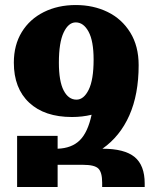

<svg xmlns="http://www.w3.org/2000/svg" viewBox="-20 -743 621 763"><path d="M555 -14V0H386V-17Q386 -58 371 -73Q356 -88 311 -88H209V0H48V-203H209V-152Q265 -154 297 -185.5Q329 -217 344 -287Q307 -278 266 -278Q157 -278 96 -335Q35 -392 35 -494Q35 -564 66.5 -615.5Q98 -667 154 -695Q210 -723 281 -723Q351 -723 407.5 -695.5Q464 -668 497.5 -614Q531 -560 531 -484Q531 -368 494 -284.5Q457 -201 387 -152Q475 -152 515 -119Q555 -86 555 -14ZM352 -506Q352 -580 332 -617Q312 -654 281 -654Q252 -654 233 -614Q214 -574 214 -494Q214 -420 233 -383.5Q252 -347 284 -347Q313 -347 332.5 -386.5Q352 -426 352 -506Z"/></svg>

Font: Noto Serif Armenian Black Cond
Style: Regular
Weight: 900
Width: 3
Designer: Monotype Design team
Foundry: Monotype Imaging Inc.
Version: Version 1.000